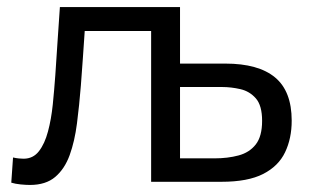

<svg xmlns="http://www.w3.org/2000/svg" viewBox="-20 -516 884 545"><path d="M65 9Q53.5 9 38.5 7.5Q23.5 6 12 2.5L17 -69Q25.5 -67 33.8 -66.2Q42 -65.5 47 -65.5Q74 -65.5 90.5 -86.8Q107 -108 116.2 -142.8Q125.5 -177.5 129.8 -219.2Q134 -261 137 -302.5Q140 -351.5 143.5 -400.5Q147 -449.5 150 -496H491V-335.5H619.5Q713.5 -335.5 760.8 -296.2Q808 -257 808 -173.5Q808 -123 789.2 -83.8Q770.5 -44.5 727 -22.2Q683.5 0 609 0H409V-428H220.5Q218 -390 215.2 -350.5Q212.5 -311 209.5 -272.5Q205 -216.5 198.5 -165.8Q192 -115 177.8 -75.8Q163.5 -36.5 136.8 -13.8Q110 9 65 9ZM491 -66.5H589Q626.5 -66.5 657.2 -74.8Q688 -83 706 -106Q724 -129 724 -173Q724 -216.5 706.2 -236.8Q688.5 -257 662.2 -263Q636 -269 610.5 -269H491Z"/></svg>

Font: Commissioner
Style: Regular
Weight: 400
Designer: Kostas Bartsokas
Foundry: Kostas Bartsokas
Version: Version 1.000; ttfautohint (v1.8.3)